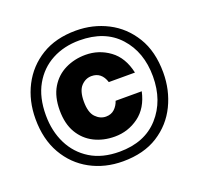

<svg xmlns="http://www.w3.org/2000/svg" viewBox="-125 -853 1030 994"><g transform="rotate(-20 389.5 -356.0)"><path d="M390 4Q505 4 583.5 -46Q662 -96 702 -178.5Q742 -261 742 -357Q742 -474 693 -554Q644 -634 564 -675Q484 -716 390 -716Q279 -716 200.5 -668Q122 -620 80 -538.5Q38 -457 38 -357Q38 -245 84.5 -164Q131 -83 211 -39.5Q291 4 390 4ZM390 -49Q295 -49 229.5 -89.5Q164 -130 129.5 -199.5Q95 -269 95 -357Q95 -455 133.5 -523Q172 -591 238.5 -626.5Q305 -662 390 -662Q530 -662 607.5 -576.5Q685 -491 685 -357Q685 -223 607 -136Q529 -49 390 -49ZM394 -131Q331 -131 280.5 -156.5Q230 -182 200.5 -232Q171 -282 171 -356Q171 -431 201 -481Q231 -531 282 -556Q333 -581 394 -581Q467 -581 526 -538Q585 -495 604 -407H460Q441 -467 386 -467Q353 -467 328.5 -441Q304 -415 304 -356Q304 -296 329 -270Q354 -244 386 -244Q415 -244 433.5 -261.5Q452 -279 460 -304H604Q585 -217 526 -174Q467 -131 394 -131Z"/></g></svg>

Font: Ulagadi Sans
Style: Bold
Weight: 700
Designer: Ninad Kale (Devanagari), Jonny Pinhorn (Latin)
Foundry: Indian Type Foundry
Version: Version 3.01;March 29, 2020;FontCreator 12.0.0.2522 64-bit; 